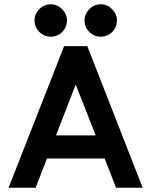

<svg xmlns="http://www.w3.org/2000/svg" viewBox="-20 -875 693 895"><path d="M521 0 468 -136H199L146 0H20L279 -660H387L645 0ZM241 -244H426L333 -481ZM450 -704Q419 -704 396.5 -726Q374 -748 374 -780Q374 -810 396.5 -832.5Q419 -855 450 -855Q480 -855 502.5 -832.5Q525 -810 525 -780Q525 -748 503 -726Q481 -704 450 -704ZM217 -704Q186 -704 163.5 -726Q141 -748 141 -780Q141 -810 163.5 -832.5Q186 -855 217 -855Q247 -855 269.5 -832.5Q292 -810 292 -780Q292 -748 270 -726Q248 -704 217 -704Z"/></svg>

Font: Lil Grotesk Bold
Style: Regular
Weight: 700
Designer: Bastien Sozeau
Foundry: NBR — Bastien Sozeau
Version: Version 4.002; ttfautohint (v1.8.4.7-5d5b)